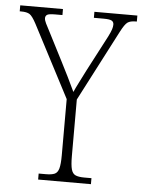

<svg xmlns="http://www.w3.org/2000/svg" viewBox="-60 -756 592 797"><g transform="rotate(5 236.0 -357.0)"><path d="M129 0V-25H159Q183 -25 195.5 -30.5Q208 -36 213 -54Q218 -72 218 -109V-343L61 -644Q45 -674 33.5 -681.5Q22 -689 -2 -689H-8V-714H170V-689H140Q113 -689 106 -684Q99 -679 99 -670Q99 -661 105.5 -648Q112 -635 121 -618L183 -497Q216 -433 243 -375Q250 -391 262 -414.5Q274 -438 290 -470L367 -617Q377 -637 380.5 -648Q384 -659 384 -668Q384 -679 375.5 -684Q367 -689 341 -689H301V-714H480V-689H475Q453 -689 441.5 -681Q430 -673 413 -640L260 -345V-110Q260 -72 265 -54Q270 -36 283 -30.5Q296 -25 319 -25H349V0Z"/></g></svg>

Font: Noto Serif Bengali Condensed ExtraLight
Style: Regular
Weight: 200
Width: 3
Designer: Juan Bruce, Universal Thirst, Indian Type Foundry and the Monotype Design Team.
Foundry: Monotype Imaging Inc.
Version: Version 2.003; ttfautohint (v1.8.4.7-5d5b)